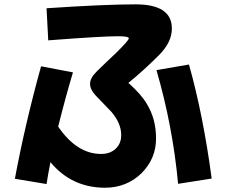

<svg xmlns="http://www.w3.org/2000/svg" viewBox="-20 -817 1040 888"><path d="M959 8.8 803.7 33.2Q778.8 -234.4 703.6 -492.7L854 -518.6Q919.9 -284.2 959 8.8ZM317.4 -482.4Q282.7 -366.2 249 -231.4Q335.4 -105.5 446.3 -105Q488.8 -104.5 514.6 -128.9Q541 -153.3 540.5 -192.4Q541 -244.6 496.6 -298.3Q459 -337.4 421.4 -376.5Q396.5 -403.8 396.5 -429.2Q396.5 -456.1 426.3 -485.4Q471.7 -530.3 517.6 -572.8Q576.2 -630.9 575.7 -639.6Q576.2 -649.4 525.4 -649.4Q450.7 -649.4 203.1 -630.4L195.3 -778.8Q462.9 -796.9 607.4 -796.9Q775.4 -796.9 774.9 -684.6Q774.9 -621.6 714.8 -561.5Q642.6 -489.3 573.7 -433.6Q632.3 -382.3 659.7 -335.4Q701.7 -266.6 701.7 -177.2Q702.1 -84 634.8 -16.1Q601.6 16.6 558.8 33.9Q516.1 51.3 465.3 51.3Q311 50.8 213.4 -66.9Q201.2 -6.3 195.3 34.2L48.8 9.8Q95.7 -242.2 169.9 -510.3Z"/></svg>

Font: Droid Sans
Style: Regular
Weight: 400
Foundry: Ascender Corporation
Version: Version 1.00 build 114